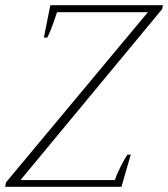

<svg xmlns="http://www.w3.org/2000/svg" viewBox="-32 -720 648 740"><path d="M-9 -17 538 -673H188Q161 -593 150 -575H137L162 -700H596L593 -685L47 -26H411Q416 -44 432 -76Q448 -108 459 -124H472L436 0H-12Z"/></svg>

Font: Trirong ExtraLight
Style: Italic
Weight: 275
Italic angle: -12°
Designer: Katatrad Team
Foundry: CadsonDemak
Version: Version 1.003